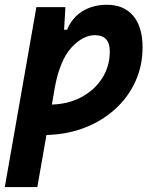

<svg xmlns="http://www.w3.org/2000/svg" viewBox="-31 -547 637 792"><path d="M123 224.6H-11.2L119.1 -517.6H238.8L233.4 -424.3H246.1Q265.6 -473.6 308.8 -500.5Q352.1 -527.3 410.2 -527.3Q480 -527.3 518.6 -481.7Q557.1 -436 557.1 -351.6Q557.1 -275.4 527.3 -210.4Q497.6 -145.5 443.8 -96.7Q390.1 -47.9 317.9 -20Q245.6 7.8 160.6 9.8ZM183.1 -115.7Q251.5 -117.7 305.4 -146.7Q359.4 -175.8 390.6 -224.6Q421.9 -273.4 421.9 -335Q421.9 -401.9 360.4 -401.9Q311.5 -401.9 264.4 -351.6Q217.3 -301.3 195.8 -189.9Z"/></svg>

Font: Cascadia Mono
Style: Bold Italic
Weight: 700
Italic angle: -10°
Monospace: yes
Designer: Aaron Bell
Foundry: Saja Typeworks
Version: Version 2404.023; ttfautohint (v1.8.4)